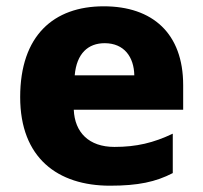

<svg xmlns="http://www.w3.org/2000/svg" viewBox="-20 -579 643 609"><path d="M309 -559C150 -559 44 -466 44 -271C44 -78 163 10 329 10C418 10 474 -2 528 -30V-155C467 -126 413 -113 343 -113C262 -113 217 -159 214 -231H561V-309C561 -473 464 -559 309 -559ZM312 -442C374 -442 405 -398 406 -340H217C223 -410 260 -442 312 -442Z"/></svg>

Font: Noto Sans Arabic UI XBd
Style: Regular
Weight: 800
Designer: Monotype Design Team, Nadine Chahine and Nizar Qandah
Foundry: Monotype Imaging Inc.
Version: Version 2.010